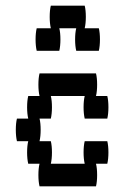

<svg xmlns="http://www.w3.org/2000/svg" viewBox="-20 -660 440 680"><path d="M360 -160Q364 -144 364 -120Q364 -97 360 -80H320Q324 -64 324 -40Q324 -17 320 0H120Q116 -17 116 -40Q116 -64 120 -80H80Q76 -97 76 -120Q76 -144 80 -160H40Q36 -177 36 -200Q36 -224 40 -240H80Q76 -257 76 -280Q76 -304 80 -320H120Q116 -337 116 -360Q116 -384 120 -400H320Q324 -384 324 -360Q324 -337 320 -320H360Q364 -304 364 -280Q364 -257 360 -240H280Q276 -257 276 -280Q276 -304 280 -320H160Q164 -304 164 -280Q164 -257 160 -240H120Q124 -224 124 -200Q124 -177 120 -160H160Q164 -144 164 -120Q164 -97 160 -80H280Q276 -97 276 -120Q276 -144 280 -160ZM334 -520Q334 -497 330 -480H250Q246 -497 246 -520Q246 -544 250 -560H190Q194 -544 194 -520Q194 -497 190 -480H110Q106 -497 106 -520Q106 -544 110 -560H160Q156 -577 156 -600Q156 -624 160 -640H280Q284 -624 284 -600Q284 -577 280 -560H330Q334 -544 334 -520Z"/></svg>

Font: VT323
Style: Regular
Weight: 400
Monospace: yes
Designer: Peter Hull
Version: Version 2.000